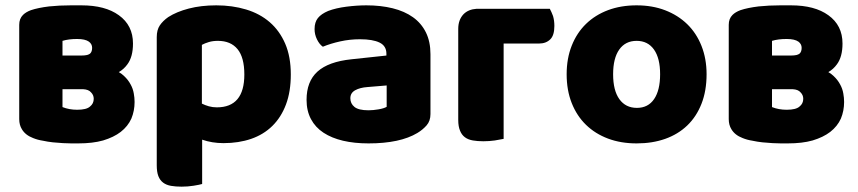

<svg xmlns="http://www.w3.org/2000/svg" viewBox="-20 -521 3212 719"><path d="M214 -120Q239 -110 269 -110Q304 -110 317 -122Q331 -133 331 -151Q331 -165 321 -175Q312 -186 291 -187H214ZM313 -365Q299 -375 269 -375Q237 -375 214 -368V-313H284Q297 -313 306 -315Q313 -317 317 -320Q325 -327 325 -342Q325 -356 313 -365ZM469 -205Q478 -189 481 -171Q484 -155 484 -139Q484 -106 472 -77Q459 -48 432 -27Q406 -7 366 5Q327 16 273 16H247Q234 16 216 15Q198 14 178 12Q159 10 141 6Q121 3 104 -4Q75 -15 62 -37Q52 -53 52 -75V-428Q52 -451 66 -465Q77 -476 96 -483Q123 -492 164 -497Q203 -501 245 -501H285Q374 -501 425 -464Q478 -426 478 -358Q478 -308 457 -280Q444 -262 425 -251Q437 -244 445 -236Q460 -222 469 -205Z M790 -501Q850 -501 901.5 -485.5Q953 -470 990 -438Q1027 -406 1048 -357.5Q1069 -309 1069 -242Q1069 -178 1051 -130Q1033 -82 1000 -49.5Q967 -17 920.5 -1Q874 15 817 15Q774 15 737 2V168Q727 171 705 174.5Q683 178 660 178Q638 178 620.5 175Q603 172 591 163Q579 154 573 138.5Q567 123 567 98V-382Q567 -409 578.5 -426Q590 -443 610 -457Q641 -477 687 -489Q733 -501 790 -501ZM792 -119Q895 -119 895 -242Q895 -306 869.5 -337Q844 -368 796 -368Q777 -368 762 -363.5Q747 -359 736 -353V-133Q748 -127 762 -123Q776 -119 792 -119Z M1360 -108Q1377 -108 1397.5 -111.5Q1418 -115 1428 -121V-201L1356 -195Q1328 -193 1310 -183Q1292 -173 1292 -153Q1292 -133 1307.5 -120.5Q1323 -108 1360 -108ZM1352 -501Q1406 -501 1450.5 -490Q1495 -479 1526.5 -456.5Q1558 -434 1575 -399.5Q1592 -365 1592 -318V-94Q1592 -68 1577.5 -51.5Q1563 -35 1543 -23Q1478 16 1360 16Q1307 16 1264.5 6Q1222 -4 1191.5 -24Q1161 -44 1144.5 -75Q1128 -106 1128 -147Q1128 -216 1169 -253Q1210 -290 1296 -299L1427 -313V-320Q1427 -349 1401.5 -361.5Q1376 -374 1328 -374Q1290 -374 1254 -366Q1218 -358 1189 -346Q1176 -355 1167 -373.5Q1158 -392 1158 -412Q1158 -438 1170.5 -453.5Q1183 -469 1209 -480Q1238 -491 1277.5 -496Q1317 -501 1352 -501Z M2039 -488Q2045 -477 2051 -461Q2056 -444 2056 -424Q2056 -389 2041 -374Q2025 -358 1999 -358H1866V-1Q1856 1 1833 5Q1812 8 1790 8Q1768 8 1751 5Q1733 2 1721 -7Q1709 -16 1703 -31Q1696 -47 1696 -72V-413Q1696 -447 1716 -468Q1734 -486 1764 -488H1771H2039Z M2626 -243Q2626 -181 2607 -132.5Q2588 -84 2553.5 -51Q2519 -18 2471 -1Q2423 16 2364 16Q2305 16 2257 -2Q2209 -20 2174.5 -53.5Q2140 -87 2121 -135Q2102 -183 2102 -243Q2102 -302 2121 -350Q2140 -398 2174.5 -431.5Q2209 -465 2257 -483Q2305 -501 2364 -501Q2423 -501 2471 -482.5Q2519 -464 2553.5 -430.5Q2588 -397 2607 -349Q2626 -301 2626 -243ZM2276 -243Q2276 -182 2299.5 -149.5Q2323 -117 2365 -117Q2407 -117 2429.5 -150Q2452 -183 2452 -243Q2452 -303 2429 -335.5Q2406 -368 2364 -368Q2322 -368 2299 -335.5Q2276 -303 2276 -243Z M2871 -120Q2896 -110 2926 -110Q2961 -110 2974 -122Q2988 -133 2988 -151Q2988 -165 2978 -175Q2969 -186 2948 -187H2871ZM2970 -365Q2956 -375 2926 -375Q2894 -375 2871 -368V-313H2941Q2954 -313 2963 -315Q2970 -317 2974 -320Q2982 -327 2982 -342Q2982 -356 2970 -365ZM3126 -205Q3135 -189 3138 -171Q3141 -155 3141 -139Q3141 -106 3129 -77Q3116 -48 3089 -27Q3063 -7 3023 5Q2984 16 2930 16H2904Q2891 16 2873 15Q2855 14 2835 12Q2816 10 2798 6Q2778 3 2761 -4Q2732 -15 2719 -37Q2709 -53 2709 -75V-428Q2709 -451 2723 -465Q2734 -476 2753 -483Q2780 -492 2821 -497Q2860 -501 2902 -501H2942Q3031 -501 3082 -464Q3135 -426 3135 -358Q3135 -308 3114 -280Q3101 -262 3082 -251Q3094 -244 3102 -236Q3117 -222 3126 -205Z"/></svg>

Font: Baloo Cyrillic
Style: Regular
Weight: 400
Designer: Ek Type, Denis Ignatov
Foundry: Ek Type
Version: Version 1.50 July 26, 2019